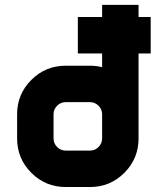

<svg xmlns="http://www.w3.org/2000/svg" viewBox="-20 -752 675 772"><path d="M390.6 -292.5Q390.6 -312.5 376.2 -326.9Q361.8 -341.3 341.8 -341.3H244.1Q224.1 -341.3 209.7 -326.9Q195.3 -312.5 195.3 -292.5V-195.3Q195.3 -175.3 209.7 -160.9Q224.1 -146.5 244.1 -146.5H341.8Q361.8 -146.5 376.2 -160.9Q390.6 -175.3 390.6 -195.3ZM390.6 -683.6V-732.4H537.1V-683.6H585.9V-537.1H537.1V-195.3Q537.1 -114.3 480 -57.1Q422.9 0 341.8 0H244.1Q163.1 0 106 -57.1Q48.8 -114.3 48.8 -195.3V-293Q48.8 -373.5 106 -430.7Q163.1 -487.8 244.1 -487.8H341.8Q367.2 -487.8 390.6 -481.9V-537.1H293V-683.6Z"/></svg>

Font: Audex
Style: Regular
Weight: 400
Designer: GGBotNet
Foundry: GGBotNet
Version: 1.00